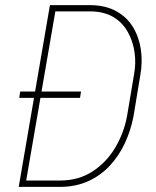

<svg xmlns="http://www.w3.org/2000/svg" viewBox="-20 -731 611 751"><path d="M216.8 0H73.2L77.1 -24.9H216.8Q288.1 -25.4 342 -60.5Q396 -95.7 429.9 -152.3Q463.9 -209 476.6 -274.9L503.9 -437.5Q512.7 -483.9 506.1 -527.8Q499.5 -571.8 478.8 -607.9Q458 -644 422.6 -664.8Q387.2 -685.5 335.4 -686.5H189.5L193.4 -710.9H335.9Q393.6 -710 435.1 -687Q476.6 -664.1 500.2 -625Q523.9 -585.9 531 -537.4Q538.1 -488.8 528.8 -436.5L502 -274.9Q491.2 -219.7 468.3 -170.7Q445.3 -121.6 409.9 -83.3Q374.5 -44.9 325.9 -22.7Q277.3 -0.5 216.8 0ZM200.7 -710.9 78.1 0H53.2L175.3 -710.9ZM296.9 -373 293 -348.1H55.2L59.1 -373Z"/></svg>

Font: Roboto Condensed Thin
Style: Italic
Weight: 250
Italic angle: -12°
Designer: Christian Robertson
Foundry: Google
Version: Version 3.008; 2023